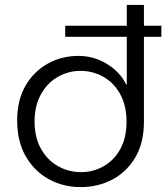

<svg xmlns="http://www.w3.org/2000/svg" viewBox="-20 -750 682 783"><path d="M309 13Q237 13 178.5 -19.5Q120 -52 85 -112.5Q50 -173 50 -259Q50 -341 83.5 -399.5Q117 -458 174 -490Q231 -522 300 -522Q363 -522 416.5 -489Q470 -456 495 -405H497V-600H246V-645H497V-730H567V-645H638V-600H567V-254Q567 -168 532 -108.5Q497 -49 438.5 -18Q380 13 309 13ZM310 -48Q360 -48 402.5 -72Q445 -96 470.5 -142Q496 -188 496 -254Q496 -319 470.5 -365.5Q445 -412 402 -436.5Q359 -461 308 -461Q258 -461 215 -436Q172 -411 146.5 -364.5Q121 -318 121 -255Q121 -190 147 -143.5Q173 -97 216.5 -72.5Q260 -48 310 -48Z"/></svg>

Font: MuseoModerno Light
Style: Regular
Weight: 300
Designer: Pablo Cosgaya, Héctor Gatti, Marcela Romero, and the Authors of The MuseoModerno Project.
Foundry: Omnibus-Type Team
Version: Version 1.001